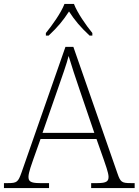

<svg xmlns="http://www.w3.org/2000/svg" viewBox="-23 -951 701 971"><path d="M209 -784V-771H223C270 -815 296 -847 326 -893C356 -847 383 -815 430 -771H444V-784C413 -822 368 -886 351 -931H303C286 -886 240 -822 209 -784ZM-3 0H225V-25H178C130 -25 121 -35 121 -57C121 -78 139 -127 145 -144L182 -248H465L502 -143C508 -125 526 -77 526 -57C526 -35 517 -25 470 -25H438V0H658V-25H638C593 -25 586 -30 571 -74L348 -714H308L86 -79C69 -31 63 -25 18 -25H-3ZM192 -279 271 -506C288 -555 316 -633 324 -668C337 -624 361 -551 380 -496L454 -279Z"/></svg>

Font: Noto Serif Gurmukhi ExtraLight
Style: Regular
Weight: 200
Designer: Vaibhav Singh and the Monotype Design Team
Foundry: Monotype Imaging Inc.
Version: Version 2.004